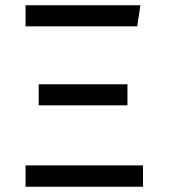

<svg xmlns="http://www.w3.org/2000/svg" viewBox="-20 -709 640 729"><path d="M501 -609H77V-689H513ZM464 -309H127V-389H464ZM523 0H77V-81H523Z"/></svg>

Font: Fira Mono
Style: Regular
Weight: 400
Designer: Carrois Corporate & Edenspiekermann AG
Foundry: Carrois Corporate GbR & Edenspiekermann AG
Version: Version 3.206